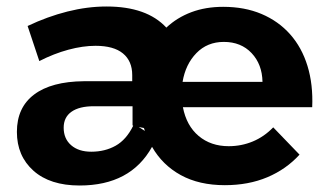

<svg xmlns="http://www.w3.org/2000/svg" viewBox="-20 -564 1008 591"><path d="M667 -543Q733 -543 785 -521Q837 -499 873 -458.5Q909 -418 926.5 -361Q944 -304 941 -234H543Q554 -177 591.5 -145.5Q629 -114 684 -114Q723 -114 758 -128.5Q793 -143 821 -172L902 -88Q861 -43 803 -18.5Q745 6 672 6Q593 6 536.5 -25Q480 -56 448 -112Q382 7 225 7Q134 7 83 -38.5Q32 -84 32 -158Q32 -233 85 -273Q138 -313 238 -314H387V-333Q387 -376 358.5 -399.5Q330 -423 274 -423Q235 -423 190.5 -411Q146 -399 101 -376L65 -484Q126 -513 187.5 -528.5Q249 -544 308 -544Q432 -544 492 -479Q525 -510 569 -526.5Q613 -543 667 -543ZM788 -312Q787 -366 754.5 -400.5Q722 -435 669 -435Q618 -435 584.5 -400.5Q551 -366 542 -312ZM261 -97Q303 -97 336 -115.5Q369 -134 390 -177L388 -178V-237H269Q224 -237 200 -220Q176 -203 176 -171Q176 -137 199 -117Q222 -97 261 -97ZM423 -170 407 -173 426 -161Z"/></svg>

Font: Montserrat Semi Bold
Style: Regular
Weight: 600
Designer: Julieta Ulanovsky
Foundry: Julieta Ulanovsky
Version: Version 3.001 September 28, 2015